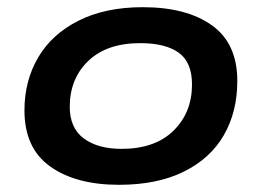

<svg xmlns="http://www.w3.org/2000/svg" viewBox="-20 -502 728 534"><path d="M48 -195Q48 -277 86 -342Q124 -407 198.5 -444.5Q273 -482 377 -482Q499 -482 569.5 -431.5Q640 -381 640 -277Q640 -191 602.5 -126Q565 -61 491 -24.5Q417 12 311 12Q191 12 119.5 -39Q48 -90 48 -195ZM514 -267Q514 -329 477 -355.5Q440 -382 370 -382Q277 -382 225.5 -332.5Q174 -283 174 -205Q174 -146 213 -117Q252 -88 318 -88Q411 -88 462.5 -138.5Q514 -189 514 -267Z"/></svg>

Font: KoHo
Style: Bold Italic
Weight: 700
Italic angle: -10°
Version: Version 1.000; ttfautohint (v1.6)